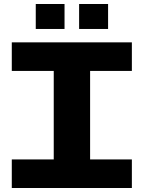

<svg xmlns="http://www.w3.org/2000/svg" viewBox="-20 -941 719 961"><path d="M249 -127V-602H431V-127ZM39 0V-143H640V0ZM39 -586V-729H640V-586ZM159 -796V-921H303V-796ZM376 -796V-921H521V-796Z"/></svg>

Font: Hubot Sans SemiExpanded
Style: Bold
Weight: 700
Width: 6
Designer: Deni Anggara
Foundry: GitHub, Inc., Subsidiary of Microsoft Corporation
Version: Version 2.000